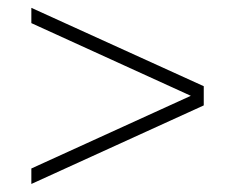

<svg xmlns="http://www.w3.org/2000/svg" viewBox="-20 -632 600 490"><path d="M500 -412V-363L60 -162.5V-202L467 -387.5L60 -573V-612Z"/></svg>

Font: Bodoni* 06pt
Style: Regular
Weight: 400
Version: Version 2.3